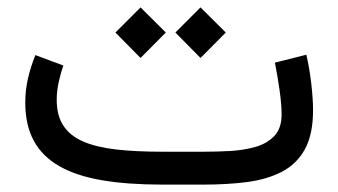

<svg xmlns="http://www.w3.org/2000/svg" viewBox="-20 -499 915 519"><path d="M531.2 0Q593.8 0 647.2 -6.8Q700.7 -13.7 741 -34.2Q781.2 -54.7 803.7 -94.7Q826.2 -134.8 826.2 -201.2Q826.2 -231.4 821.5 -272.2Q816.9 -313 808.1 -351.1L723.1 -329.6Q730.5 -292.5 735.8 -254.6Q741.2 -216.8 741.2 -189.5Q741.2 -151.9 721.2 -131.1Q701.2 -110.4 669.4 -101.6Q637.7 -92.8 601.3 -90.8Q564.9 -88.9 531.7 -88.9H417.5Q346.7 -88.9 293.5 -95Q240.2 -101.1 204.8 -116.5Q169.4 -131.8 151.4 -159.2Q133.3 -186.5 133.3 -229.5Q133.3 -251.5 138.4 -275.9Q143.6 -300.3 151.4 -321.8L75.7 -350.1Q63.5 -320.3 55.9 -288.1Q48.3 -255.9 48.3 -222.2Q48.3 -160.6 71.5 -118.2Q94.7 -75.7 140.9 -49.6Q187 -23.4 256.1 -11.7Q325.2 0 417.5 0ZM522 -479 454.1 -411.1 522 -342.3 590.3 -411.1ZM359.9 -479 292 -411.1 359.9 -342.3 428.2 -411.1Z"/></svg>

Font: Vazirmatn
Style: Regular
Weight: 400
Designer: Saber Rastikerdar
Foundry: Saber Rastikerdar
Version: Version 33.003;September 2, 2022;FontCreator 14.0.0.2862 64-